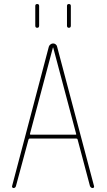

<svg xmlns="http://www.w3.org/2000/svg" viewBox="-20 -950 540 970"><path d="M131.8 -275.4Q129.9 -270.5 134.8 -269.5H361.3Q367.2 -269.5 364.3 -275.4L249 -709Q249 -710 248 -710Q247.1 -710 247.1 -709ZM47.9 0Q44.9 0 42.5 -2.9Q40 -5.9 41 -9.8L226.6 -713.9Q228.5 -720.7 234.9 -725.6Q241.2 -730.5 248.5 -730.5Q255.9 -730.5 261.7 -725.6Q267.6 -720.7 268.6 -713.9L455.1 -9.8Q456.1 -5.9 454.1 -2.9Q452.1 0 448.2 0Q439.5 0 434.6 -9.8L372.1 -245.1Q371.1 -250 366.2 -250H129.9Q126 -250 124 -245.1L60.5 -9.8Q57.6 0 47.9 0ZM318.4 -820.3V-919.9Q318.4 -929.7 328.1 -929.7Q337.9 -929.7 337.9 -919.9V-820.3Q337.9 -809.6 328.1 -809.6Q318.4 -809.6 318.4 -820.3ZM158.2 -820.3V-919.9Q158.2 -929.7 168 -929.7Q177.7 -929.7 177.7 -919.9V-820.3Q177.7 -809.6 168 -809.6Q158.2 -809.6 158.2 -820.3Z"/></svg>

Font: Rounded-X Mgen+ 2m thin
Style: Regular
Weight: 100
Designer: [Source Han Sans]
Ryoko NISHIZUKA  (kana & ideographs); Paul D. Hunt (Latin, Greek & Cyrillic); Wenlong ZHANG  (bopomofo
Version: Version 1.059.20150602